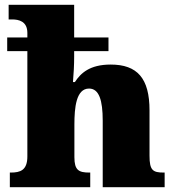

<svg xmlns="http://www.w3.org/2000/svg" viewBox="-20 -780 731 800"><path d="M21 0H356V-61H352C308 -61 290 -71 290 -125V-261C290 -331 297 -411 351 -411C393 -411 408 -362 408 -277V0H666V-61H662C617 -61 603 -70 603 -131V-320C603 -454 552 -511 441 -511C354 -511 316 -475 292 -438H284C287 -473 289 -509 289 -544V-567H432V-624H289V-760H16V-699H31C57 -699 94 -692 94 -643V-624H10V-567H94V-128C94 -70 64 -61 25 -61H21Z"/></svg>

Font: Noto Serif Thai Black
Style: Regular
Weight: 900
Designer: Monotype Design Team
Foundry: Monotype Imaging Inc.
Version: Version 2.002